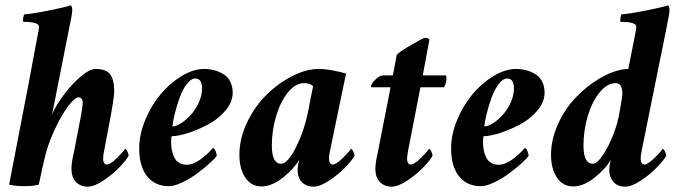

<svg xmlns="http://www.w3.org/2000/svg" viewBox="-20 -700 2575 728"><path d="M241.2 -587.9Q187.5 -315.4 185.5 -306.6L177.7 -267.6Q192.9 -301.3 222.2 -340.8Q251.5 -380.4 285.6 -409.4Q319.8 -438.5 342.8 -438.5Q382.3 -438.5 397.7 -418Q413.1 -397.5 413.1 -353.5Q413.1 -329.1 393.6 -227.5L375 -128.9Q371.1 -113.3 371.1 -96.7Q371.1 -88.9 374.5 -82.5Q377.9 -76.2 384.8 -76.2Q398.4 -76.2 424.1 -101.6Q449.7 -127 454.1 -135.7Q458.5 -135.7 463.1 -125.5Q467.8 -115.2 467.8 -109.4Q458.5 -92.3 432.6 -65.4Q406.7 -38.6 371.8 -15.4Q336.9 7.8 312.5 7.8Q286.1 7.8 268.6 -9.3Q251 -26.4 251 -61.5Q251 -85 259.8 -120.1L282.2 -236.3Q284.7 -246.1 289.3 -274.9Q293.9 -303.7 293.9 -310.5Q293.9 -318.8 289.8 -325Q285.6 -331.1 278.3 -331.1Q264.2 -331.1 238.3 -297.1Q212.4 -263.2 185.8 -205.3Q159.2 -147.5 146.5 -88.9L127 0Q107.4 5.9 72.3 5.9Q38.1 5.9 14.6 0Q110.8 -496.6 119.1 -546.9Q127.9 -588.9 127.9 -598.6Q127.9 -617.2 68.4 -617.2Q66.4 -620.1 67.9 -631.3Q69.3 -642.6 72.3 -645.5Q109.9 -648.9 169.9 -661.1Q230 -673.3 248 -679.7Q253.9 -676.3 253.9 -661.1Q253.9 -647 241.2 -587.9Z M753.9 -438.5Q773.9 -438.5 792 -433.8Q810.1 -429.2 826.4 -419.4Q842.8 -409.7 852.5 -391.4Q862.3 -373 862.3 -348.6Q862.3 -313.5 835 -281Q807.6 -248.5 769 -228Q730.5 -207.5 692.9 -195.6Q655.3 -183.6 630.9 -183.6Q628.9 -177.7 628.9 -159.2Q628.9 -144 631.6 -130.6Q634.3 -117.2 640.4 -104Q646.5 -90.8 658.7 -83Q670.9 -75.2 688.5 -75.2Q695.3 -75.2 703.1 -77.1Q710.9 -79.1 718.3 -82.8Q725.6 -86.4 732.9 -90.8Q740.2 -95.2 746.8 -100.6Q753.4 -106 759.3 -110.8Q765.1 -115.7 770.3 -120.8Q775.4 -126 778.6 -129.4Q781.7 -132.8 784.2 -135.7L787.1 -138.7Q793 -138.7 797.4 -127.2Q801.8 -115.7 801.8 -109.4Q796.4 -100.6 776.1 -82Q755.9 -63.5 729.5 -43.7Q703.1 -23.9 672.4 -9Q641.6 5.9 620.1 5.9Q567.9 5.9 537.8 -31.7Q507.8 -69.3 507.8 -136.7Q507.8 -189.5 530.5 -244.6Q553.2 -299.8 588.4 -342Q623.5 -384.3 668.2 -411.4Q712.9 -438.5 753.9 -438.5ZM633.8 -220.7Q647.9 -220.7 667.2 -233.2Q686.5 -245.6 704.1 -265.1Q721.7 -284.7 733.9 -311.5Q746.1 -338.4 746.1 -364.3Q746.1 -402.3 720.7 -402.3Q704.1 -402.3 688.2 -381.3Q672.4 -360.4 661.4 -330.1Q650.4 -299.8 643.1 -270.5Q635.7 -241.2 633.8 -220.7Z M1187.5 -438.5Q1211.9 -438.5 1243.4 -432.6Q1274.9 -426.8 1292 -420.9L1231.4 -128.9Q1227.5 -113.3 1227.5 -96.7Q1227.5 -88.9 1231 -82.5Q1234.4 -76.2 1241.2 -76.2Q1254.9 -76.2 1280.5 -101.6Q1306.2 -127 1310.5 -135.7Q1314.9 -135.7 1319.6 -125.5Q1324.2 -115.2 1324.2 -109.4Q1314.9 -92.3 1289.1 -65.4Q1263.2 -38.6 1228.3 -15.4Q1193.4 7.8 1168.9 7.8Q1142.1 7.8 1125.2 -8.8Q1108.4 -25.4 1108.4 -56.6Q1108.4 -61.5 1110.4 -75.2Q1111.3 -81.1 1114.3 -93.8Q1095.2 -60.5 1053.2 -26.9Q1011.2 6.8 971.7 6.8Q932.1 6.8 909.9 -26.9Q887.7 -60.5 887.7 -112.3Q887.7 -175.3 917.2 -236.6Q946.8 -297.9 991.2 -341.3Q1035.6 -384.8 1088.4 -411.6Q1141.1 -438.5 1187.5 -438.5ZM1132.8 -384.8Q1100.6 -384.8 1072 -349.9Q1043.5 -314.9 1027.1 -260.3Q1010.7 -205.6 1010.7 -148.4Q1010.7 -79.1 1045.9 -79.1Q1070.3 -79.1 1101.3 -139.9Q1132.3 -200.7 1147.5 -274.4L1167 -373Q1156.7 -384.8 1132.8 -384.8Z M1469.7 -414.1 1484.4 -492.2Q1491.7 -502 1538.6 -529.3Q1585.4 -556.6 1591.8 -556.6Q1600.6 -556.6 1608.4 -550.8L1583 -414.1H1668.9Q1672.9 -414.1 1672.9 -402.3Q1672.9 -384.8 1663.1 -369.1H1574.2L1527.3 -128.9Q1523.4 -105.5 1523.4 -96.7Q1523.4 -88.9 1526.9 -82.5Q1530.3 -76.2 1537.1 -76.2Q1550.8 -76.2 1576.4 -101.6Q1602.1 -127 1606.4 -135.7Q1610.8 -135.7 1615.5 -125.5Q1620.1 -115.2 1620.1 -109.4Q1610.8 -92.3 1585 -65.4Q1559.1 -38.6 1524.2 -15.4Q1489.3 7.8 1464.8 7.8Q1438.5 7.8 1420.9 -9.3Q1403.3 -26.4 1403.3 -61.5Q1403.3 -82 1412.1 -120.1L1460.9 -369.1H1388.7Q1386.7 -369.1 1386.7 -372.1Q1386.7 -380.9 1402.6 -397.5Q1418.5 -414.1 1433.6 -414.1Z M1936.5 -438.5Q1956.5 -438.5 1974.6 -433.8Q1992.7 -429.2 2009 -419.4Q2025.4 -409.7 2035.2 -391.4Q2044.9 -373 2044.9 -348.6Q2044.9 -313.5 2017.6 -281Q1990.2 -248.5 1951.7 -228Q1913.1 -207.5 1875.5 -195.6Q1837.9 -183.6 1813.5 -183.6Q1811.5 -177.7 1811.5 -159.2Q1811.5 -144 1814.2 -130.6Q1816.9 -117.2 1823 -104Q1829.1 -90.8 1841.3 -83Q1853.5 -75.2 1871.1 -75.2Q1877.9 -75.2 1885.7 -77.1Q1893.6 -79.1 1900.9 -82.8Q1908.2 -86.4 1915.5 -90.8Q1922.9 -95.2 1929.4 -100.6Q1936 -106 1941.9 -110.8Q1947.8 -115.7 1952.9 -120.8Q1958 -126 1961.2 -129.4Q1964.4 -132.8 1966.8 -135.7L1969.7 -138.7Q1975.6 -138.7 1980 -127.2Q1984.4 -115.7 1984.4 -109.4Q1979 -100.6 1958.7 -82Q1938.5 -63.5 1912.1 -43.7Q1885.7 -23.9 1855 -9Q1824.2 5.9 1802.7 5.9Q1750.5 5.9 1720.5 -31.7Q1690.4 -69.3 1690.4 -136.7Q1690.4 -189.5 1713.1 -244.6Q1735.8 -299.8 1771 -342Q1806.2 -384.3 1850.8 -411.4Q1895.5 -438.5 1936.5 -438.5ZM1816.4 -220.7Q1830.6 -220.7 1849.9 -233.2Q1869.1 -245.6 1886.7 -265.1Q1904.3 -284.7 1916.5 -311.5Q1928.7 -338.4 1928.7 -364.3Q1928.7 -402.3 1903.3 -402.3Q1886.7 -402.3 1870.8 -381.3Q1855 -360.4 1844 -330.1Q1833 -299.8 1825.7 -270.5Q1818.4 -241.2 1816.4 -220.7Z M2339.8 -344.7Q2339.8 -384.8 2314.5 -384.8Q2282.2 -384.8 2253.7 -349.9Q2225.1 -314.9 2208.7 -260.3Q2192.4 -205.6 2192.4 -148.4Q2192.4 -79.1 2227.5 -79.1Q2243.7 -79.1 2265.6 -111.6Q2287.6 -144 2305.4 -189.9Q2323.2 -235.8 2329.1 -274.4Q2339.8 -332 2339.8 -344.7ZM2383.8 -546.9Q2384.8 -552.7 2387.2 -564.7Q2389.6 -576.7 2391.1 -585.2Q2392.6 -593.8 2392.6 -598.6Q2392.6 -617.2 2333 -617.2Q2331.1 -620.1 2332.5 -631.3Q2334 -642.6 2336.9 -645.5Q2374.5 -648.9 2434.6 -661.1Q2494.6 -673.3 2512.7 -679.7Q2518.6 -676.3 2518.6 -661.1Q2518.6 -648.9 2505.9 -587.9L2413.1 -128.9Q2409.2 -113.3 2409.2 -96.7Q2409.2 -88.9 2412.6 -82.5Q2416 -76.2 2422.9 -76.2Q2436.5 -76.2 2462.2 -101.6Q2487.8 -127 2492.2 -135.7Q2496.6 -135.7 2501.2 -125.5Q2505.9 -115.2 2505.9 -109.4Q2496.6 -92.3 2470.7 -65.4Q2444.8 -38.6 2409.9 -15.4Q2375 7.8 2350.6 7.8Q2317.9 7.8 2301.8 -15.6Q2290 -33.2 2290 -56.6Q2290 -70.3 2295.9 -93.8Q2276.9 -60.5 2234.9 -26.9Q2192.9 6.8 2153.3 6.8Q2113.8 6.8 2091.6 -26.9Q2069.3 -60.5 2069.3 -112.3Q2069.3 -170.9 2095.5 -228.8Q2121.6 -286.6 2162.1 -329.3Q2202.6 -372.1 2251.5 -401.4Q2300.3 -430.7 2345.7 -437.5Q2351.6 -438.5 2362.3 -438.5Z"/></svg>

Font: Crimson
Style: BoldItalic
Weight: 700
Italic angle: -11°
Version: Version 0.8